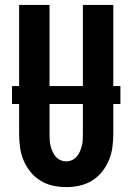

<svg xmlns="http://www.w3.org/2000/svg" viewBox="-20 -755 540 783"><path d="M250 8Q222 8 195 2Q168 -4 144.5 -18.5Q121 -33 103.5 -55Q86 -77 75.5 -102.5Q65 -128 61.5 -155.5Q58 -183 58 -210V-331H29V-404H58V-735H182V-404H318V-735H442V-404H471V-331H442V-210Q442 -183 438.5 -155.5Q435 -128 424.5 -102.5Q414 -77 396.5 -55Q379 -33 355.5 -18.5Q332 -4 305 2Q278 8 250 8ZM250 -97Q262 -97 273.5 -102Q285 -107 293 -116.5Q301 -126 306 -137.5Q311 -149 314 -161Q317 -173 317.5 -185.5Q318 -198 318 -210V-331H182V-210Q182 -198 182.5 -185.5Q183 -173 186 -161Q189 -149 194 -137.5Q199 -126 207 -116.5Q215 -107 226.5 -102Q238 -97 250 -97Z"/></svg>

Font: Iosevka SS18 Extrabold
Style: Regular
Weight: 800
Monospace: yes
Designer: Belleve Invis
Foundry: Belleve Invis
Version: Version 25.1.1; ttfautohint (v1.8.4)